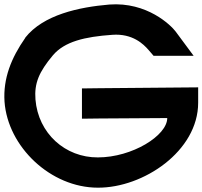

<svg xmlns="http://www.w3.org/2000/svg" viewBox="-44 -818 936 888"><path d="M416.7 -270 335 -269V-409L414.4 -410L872.5 -414V-413V-343C872.5 -119 619.1 51 408.7 50C190.2 50 -8.1 -139 -23.1 -348C-30.1 -455 7.9 -550 72.9 -643V-644C156.8 -750 321.2 -785 461.5 -797C636.3 -810 746.8 -701 768.5 -672L851.5 -560H666.2L642.1 -588C620.2 -613 569.7 -664 475.3 -657C347.7 -648 254.5 -626 200.5 -562C136.1 -485 114.2 -433 120 -358C132.7 -201 258 -89 408.7 -90C567.3 -90 729.5 -191 729.5 -272Z"/></svg>

Font: Nordica Plus
Style: NordicaClassicRgExt
Weight: 500
Version: Version 1.01